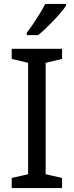

<svg xmlns="http://www.w3.org/2000/svg" viewBox="-20 -964 379 984"><path d="M298 0H40V-52L124 -71V-642L40 -662V-714H298V-662L214 -642V-71L298 -52ZM318 -934Q309 -920 292 -900Q275 -880 254.5 -858.5Q234 -837 213.5 -817.5Q193 -798 175 -784H117V-796Q132 -815 149.5 -841Q167 -867 184 -894.5Q201 -922 212 -944H318Z"/></svg>

Font: Noto Sans Sora Sompeng
Style: Regular
Weight: 400
Designer: Monotype Design Team. David Williams.
Foundry: Monotype Imaging Inc.
Version: Version 2.101